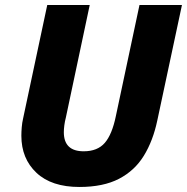

<svg xmlns="http://www.w3.org/2000/svg" viewBox="-20 -734 744 764"><path d="M296 10Q185 10 125 -46.5Q65 -103 65 -194Q65 -209 66.5 -227.5Q68 -246 72 -263L168 -714H337L242 -266Q238 -251 236 -235.5Q234 -220 234 -208Q234 -132 313 -132Q368 -132 397 -165.5Q426 -199 441 -272L535 -714H704L606 -255Q589 -174 552.5 -114.5Q516 -55 453.5 -22.5Q391 10 296 10Z"/></svg>

Font: Noto Sans ExtraBold
Style: Italic
Weight: 800
Italic angle: -12°
Designer: Monotype Design Team
Foundry: Monotype Imaging Inc.
Version: Version 2.013; ttfautohint (v1.8.4.7-5d5b)